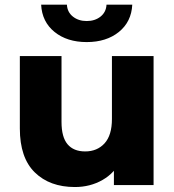

<svg xmlns="http://www.w3.org/2000/svg" viewBox="-20 -775 730 804"><path d="M63.1 -237V-540.3H237.6V-264.4Q237.6 -200.9 262.9 -170.9Q288.2 -140.9 336.6 -140.9Q386.9 -140.9 417.8 -174.7Q448.7 -208.6 448.7 -276.7V-540.3H623.1V0H457V-150.9L488.9 -107.4Q461.3 -51.2 409.5 -21.5Q357.7 8.2 293.6 8.2Q188.2 8.2 125.7 -53.1Q63.1 -114.3 63.1 -237ZM152.3 -755.4H260.2Q261.8 -724.3 285.2 -705.6Q308.6 -686.9 343.1 -686.9Q377.7 -686.9 401.1 -705.6Q424.4 -724.3 426 -755.4H533.9Q530.3 -683.7 477.8 -641.2Q425.2 -598.8 343.1 -598.8Q261 -598.8 208.4 -641.2Q155.9 -683.7 152.3 -755.4Z"/></svg>

Font: iiserrat Thin
Style: Regular
Weight: 100
Designer: Akira Ohta
Foundry: Akira Ohta
Version: Version 1.200;Glyphs 3.3.1 (3343)